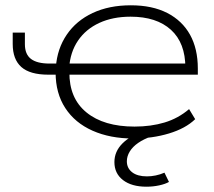

<svg xmlns="http://www.w3.org/2000/svg" viewBox="-20 -515 809 725"><path d="M483 8Q396 8 329.5 -21.5Q263 -51 226.5 -107Q190 -163 190 -241L198 -233H163Q93 -233 60.5 -262Q28 -291 28 -349V-392H74V-348Q74 -310 97 -292.5Q120 -275 167 -275H201L191 -262Q196 -331 232 -384Q268 -437 330 -466Q392 -495 474 -495Q555 -495 611.5 -466Q668 -437 697.5 -384Q727 -331 727 -256V-233H234L242 -243Q241 -144 306.5 -90.5Q372 -37 488 -37Q550 -37 601.5 -52.5Q653 -68 694 -103L717 -65Q681 -30 618 -11Q555 8 483 8ZM473 -452Q406 -452 355 -428.5Q304 -405 274.5 -361.5Q245 -318 241 -258L233 -275H704L680 -259Q680 -353 625.5 -402.5Q571 -452 473 -452ZM533 190Q477 190 444.5 165Q412 140 412 97Q412 57 442.5 26.5Q473 -4 533 -24L552 0Q523 10 502 24.5Q481 39 470 57Q459 75 459 94Q459 120 479 135.5Q499 151 535 151Q551 151 568 147.5Q585 144 601 137L618 172Q604 180 581 185Q558 190 533 190Z"/></svg>

Font: Nunito Sans 10pt Expanded ExtraLight
Style: Regular
Weight: 250
Width: 7
Designer: Vernon Adams
Foundry: Vernon Adams
Version: Version 3.101;gftools[0.9.27]